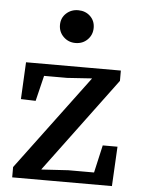

<svg xmlns="http://www.w3.org/2000/svg" viewBox="-53 -775 599 817"><g transform="rotate(5 247.0 -366.5)"><path d="M30 0V-44L338 -457L335 -431L331 -449L226 -442H99L136 -477L101 -333L38 -335L46 -493H451V-449L144 -36L151 -66V-44L265 -51H402L367 -15L402 -169H465L456 0ZM248 -593Q218 -593 197 -613.5Q176 -634 176 -664Q176 -694 197 -713.5Q218 -733 248 -733Q279 -733 299.5 -713.5Q320 -694 320 -664Q320 -634 299.5 -613.5Q279 -593 248 -593Z"/></g></svg>

Font: Source Serif 4 Medium
Style: Regular
Weight: 500
Designer: Frank Grießhammer
Foundry: Adobe Systems Incorporated
Version: Version 4.004;hotconv 1.0.116;makeotfexe 2.5.65601